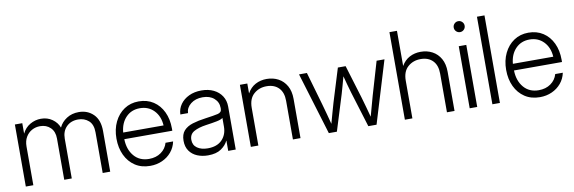

<svg xmlns="http://www.w3.org/2000/svg" viewBox="-52 -1144 4698 1571"><g transform="rotate(-10 2296.5 -359.0)"><path d="M63 0V-515.6H124.5V-428.7Q147.5 -476.1 189.9 -500.5Q232.4 -524.9 280.3 -524.9Q334 -524.9 374 -496.6Q414.1 -468.3 430.2 -425.3Q450.2 -468.8 493.4 -496.8Q536.6 -524.9 594.7 -524.9Q667.5 -524.9 715.8 -477.3Q764.2 -429.7 764.2 -337.4V0H701.7V-337.4Q701.7 -403.8 666 -435.1Q630.4 -466.3 579.1 -466.3Q519 -466.3 481.9 -429.2Q444.8 -392.1 444.8 -330.6V0H382.3V-343.3Q382.3 -400.4 348.9 -433.3Q315.4 -466.3 262.7 -466.3Q225.6 -466.3 194.6 -449.2Q163.6 -432.1 144.5 -399.7Q125.5 -367.2 125.5 -321.8V0Z M1096.2 10.3Q1023.4 10.3 970.9 -24.4Q918.5 -59.1 889.9 -119.4Q861.3 -179.7 861.3 -257.3Q861.3 -335 890.9 -395.8Q920.4 -456.5 972.4 -491.2Q1024.4 -525.9 1092.3 -525.9Q1162.6 -525.9 1214.4 -491.9Q1266.1 -458 1294.4 -398.2Q1322.8 -338.4 1322.8 -261.2V-241.7H923.8Q925.8 -155.8 971.7 -101.6Q1017.6 -47.4 1096.2 -47.4Q1154.8 -47.4 1196 -76.7Q1237.3 -106 1251 -154.3H1314Q1303.7 -105 1272.7 -67.9Q1241.7 -30.8 1196 -10.3Q1150.4 10.3 1096.2 10.3ZM924.3 -296.9H1259.8Q1254.9 -374.5 1209 -421.9Q1163.1 -469.2 1092.3 -469.2Q1022 -469.2 976.6 -422.1Q931.2 -375 924.3 -296.9Z M1576.7 7.8Q1527.8 7.8 1487.3 -9Q1446.8 -25.9 1422.9 -59.8Q1398.9 -93.8 1398.9 -144Q1398.9 -197.8 1425.5 -227.5Q1452.1 -257.3 1499.3 -272Q1546.4 -286.6 1606.9 -294.4Q1678.7 -304.2 1711.7 -311.8Q1744.6 -319.3 1744.6 -349.6V-357.4Q1744.6 -405.3 1708.7 -436.8Q1672.9 -468.3 1613.8 -468.3Q1554.2 -468.3 1515.1 -437.5Q1476.1 -406.7 1474.1 -361.3H1410.6Q1412.1 -408.2 1438.5 -445.1Q1464.8 -481.9 1510 -503.4Q1555.2 -524.9 1613.8 -524.9Q1671.4 -524.9 1714.8 -503.7Q1758.3 -482.4 1782.7 -444.6Q1807.1 -406.7 1807.1 -357.4V0H1744.6V-84.5H1743.2Q1726.6 -48.3 1686.3 -20.3Q1646 7.8 1576.7 7.8ZM1584.5 -49.3Q1661.6 -49.3 1703.1 -92Q1744.6 -134.8 1744.6 -201.7V-273.9Q1731.4 -261.7 1693.1 -254.2Q1654.8 -246.6 1604 -239.7Q1539.6 -230.5 1501.2 -209Q1462.9 -187.5 1462.9 -141.1Q1462.9 -96.7 1496.8 -73Q1530.8 -49.3 1584.5 -49.3Z M1995.1 -313V0H1932.6V-515.6H1994.1V-433.1Q2020 -480 2062 -502.4Q2104 -524.9 2155.3 -524.9Q2209 -524.9 2252 -502Q2294.9 -479 2320.1 -434.6Q2345.2 -390.1 2345.2 -325.7V0H2282.2V-321.8Q2282.2 -391.1 2245.4 -428.7Q2208.5 -466.3 2145 -466.3Q2082 -466.3 2038.6 -427.7Q1995.1 -389.2 1995.1 -313Z M2580.6 0 2423.8 -515.6H2489.3L2568.8 -239.7Q2581.1 -198.2 2592 -155.8Q2603 -113.3 2614.3 -71.3Q2626 -113.3 2637.7 -155.8Q2649.4 -198.2 2661.6 -239.7L2746.6 -515.6H2811L2895 -239.7Q2907.2 -198.7 2918.7 -156.5Q2930.2 -114.3 2941.4 -72.8Q2953.1 -114.3 2964.4 -156.5Q2975.6 -198.7 2987.3 -239.7L3068.4 -515.6H3133.8L2977.1 0H2908.7L2817.4 -296.9Q2807.1 -331.1 2797.6 -366.5Q2788.1 -401.9 2778.8 -437Q2769 -401.9 2759.5 -366.5Q2750 -331.1 2739.7 -296.9L2647.5 0Z M3274.9 -313V0H3212.4V-727.5H3274.9V-435.5Q3301.3 -481 3342.8 -502.9Q3384.3 -524.9 3435.1 -524.9Q3488.8 -524.9 3531.7 -502Q3574.7 -479 3599.9 -434.6Q3625 -390.1 3625 -325.7V0H3562V-321.8Q3562 -391.1 3525.1 -428.7Q3488.3 -466.3 3424.8 -466.3Q3361.8 -466.3 3318.4 -427.7Q3274.9 -389.2 3274.9 -313Z M3751 0V-515.6H3813.5V0ZM3782.2 -627.4Q3763.7 -627.4 3750.2 -640.6Q3736.8 -653.8 3736.8 -672.9Q3736.8 -691.9 3750.2 -705.1Q3763.7 -718.3 3782.2 -718.3Q3800.8 -718.3 3814.2 -705.1Q3827.6 -691.9 3827.6 -672.9Q3827.6 -653.8 3814.2 -640.6Q3800.8 -627.4 3782.2 -627.4Z M4002 -727.5V0H3939.5V-727.5Z M4334 10.3Q4261.2 10.3 4208.7 -24.4Q4156.2 -59.1 4127.7 -119.4Q4099.1 -179.7 4099.1 -257.3Q4099.1 -335 4128.7 -395.8Q4158.2 -456.5 4210.2 -491.2Q4262.2 -525.9 4330.1 -525.9Q4400.4 -525.9 4452.1 -491.9Q4503.9 -458 4532.2 -398.2Q4560.5 -338.4 4560.5 -261.2V-241.7H4161.6Q4163.6 -155.8 4209.5 -101.6Q4255.4 -47.4 4334 -47.4Q4392.6 -47.4 4433.8 -76.7Q4475.1 -106 4488.8 -154.3H4551.8Q4541.5 -105 4510.5 -67.9Q4479.5 -30.8 4433.8 -10.3Q4388.2 10.3 4334 10.3ZM4162.1 -296.9H4497.6Q4492.7 -374.5 4446.8 -421.9Q4400.9 -469.2 4330.1 -469.2Q4259.8 -469.2 4214.4 -422.1Q4168.9 -375 4162.1 -296.9Z"/></g></svg>

Font: Inter Display Light
Style: Regular
Weight: 300
Designer: Rasmus Andersson
Foundry: rsms
Version: Version 4.000;git-a52131595